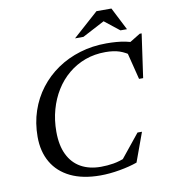

<svg xmlns="http://www.w3.org/2000/svg" viewBox="-94 -945 913 1037"><g transform="rotate(-10 362.5 -427.0)"><path d="M523.5 -61.5 494.5 -39.5 610 -182.5H634.5L576.5 -23.5Q534.5 -8.5 479 1.2Q423.5 11 373 11Q277 11 210.2 -21.2Q143.5 -53.5 109 -112.8Q74.5 -172 74.5 -253Q74.5 -328.5 96.8 -394.5Q119 -460.5 160 -514Q201 -567.5 257.2 -606Q313.5 -644.5 382 -665.2Q450.5 -686 527.5 -686Q555 -686 581.2 -684Q607.5 -682 633.2 -676.8Q659 -671.5 684.5 -662L641 -661L714.5 -706H725L691 -466.5H668.5L628.5 -626L658 -593Q623.5 -619 591.2 -629.8Q559 -640.5 514 -640.5Q454.5 -640.5 403.2 -621.8Q352 -603 310.5 -568.5Q269 -534 239.8 -486.8Q210.5 -439.5 194.8 -383Q179 -326.5 179 -263Q179 -187.5 203.8 -136.8Q228.5 -86 274.5 -60.2Q320.5 -34.5 384 -34.5Q418.5 -34.5 453 -40.2Q487.5 -46 523.5 -61.5ZM366 -742 505.5 -866.5H587.5L651 -742H615L526.5 -812H545L412 -742Z"/></g></svg>

Font: Newsreader 24pt Medium
Style: Italic
Weight: 500
Italic angle: -17°
Designer: Hugues Gentile
Foundry: Production Type
Version: Version 1.003